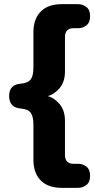

<svg xmlns="http://www.w3.org/2000/svg" viewBox="-20 -725 454 925"><path d="M276 180Q212 180 176.5 144.5Q141 109 141 45V-125Q141 -164 128 -181.5Q115 -199 81 -202Q24 -206 24 -263Q24 -318 81 -322Q115 -325 128 -342.5Q141 -360 141 -399V-570Q141 -634 176.5 -669.5Q212 -705 276 -705H356Q378 -705 396 -691.5Q414 -678 414 -647Q414 -616 396 -602.5Q378 -589 356 -589H334Q293 -589 293 -546V-380Q293 -325 260 -292.5Q227 -260 193 -260V-264Q227 -264 260 -231.5Q293 -199 293 -144V21Q293 64 334 64H356Q378 64 396 77.5Q414 91 414 122Q414 153 396 166.5Q378 180 356 180Z"/></svg>

Font: Nunito VF Beta Light
Style: Regular
Weight: 300
Designer: Vernon Adams
Foundry: newtypography
Version: Version 3.001